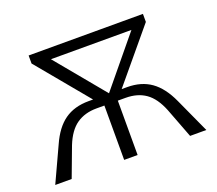

<svg xmlns="http://www.w3.org/2000/svg" viewBox="-112 -812 1092 966"><g transform="rotate(-20 434.0 -329.0)"><path d="M511 -291H470V0H398V-291H356Q293 -291 249 -260.5Q205 -230 177 -160L117 0H29L115 -186Q150 -265 202 -302Q254 -339 331 -339H355L126 -615V-658H738V-615L508 -339H537Q613 -339 665 -302Q717 -265 753 -186L838 0H751L690 -160Q662 -230 618.5 -260.5Q575 -291 511 -291ZM441 -341 656 -602H225Z"/></g></svg>

Font: LXGW Bright GB
Style: Regular
Weight: 400
Designer: Christian Thalmann (Catharsis Fonts)
Foundry: LXGW / Christian Thalmann (Catharsis Fonts) / Fontworks Inc.
Version: Version 5.510